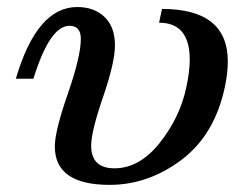

<svg xmlns="http://www.w3.org/2000/svg" viewBox="-20 -516 686 544"><path d="M209 -405.8Q209 -442.9 176.8 -442.9Q121.1 -442.9 74.7 -293H24.9Q84.5 -496.1 198.7 -496.1Q246.6 -496.1 276.1 -468Q305.7 -439.9 305.7 -387.7Q305.7 -339.4 272 -241.2Q238.3 -143.1 238.3 -103.5Q238.3 -39.1 304.2 -39.1Q375.5 -39.1 432.9 -111.6Q490.2 -184.1 507.8 -268.6Q517.6 -313 517.6 -347.2Q517.6 -451.7 430.7 -451.7L439 -490.7Q625.5 -490.7 625.5 -341.8Q625.5 -309.6 617.2 -270Q588.4 -133.8 494.1 -63Q399.9 7.8 290.5 7.8Q135.3 7.8 135.3 -101.1Q135.3 -144 172.1 -250.2Q209 -356.4 209 -405.8Z"/></svg>

Font: Munson
Style: Italic
Weight: 400
Italic angle: -12°
Designer: Paul James MIller
Foundry: High-Logic / Made with FontCreator
Version: Version 2.10;May 5, 2019;FontCreator 11.5.0.2430 64-bit